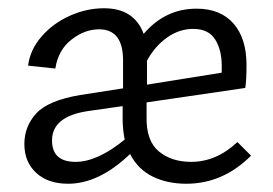

<svg xmlns="http://www.w3.org/2000/svg" viewBox="-20 -440 661 465"><path d="M588 -63Q520 5 431 5Q385 5 349.5 -12.5Q314 -30 295 -67Q220 5 145 5Q96 5 67.5 -21.5Q39 -48 39 -91Q39 -134 68 -165.5Q97 -197 175 -210L278 -226V-294Q278 -369 220 -369Q185 -369 153 -344Q121 -319 114 -274L48 -281Q53 -320 81 -352Q109 -384 149.5 -402Q190 -420 232 -420Q305 -420 328 -358Q380 -419 456 -419Q514 -419 545.5 -383Q577 -347 577 -283Q577 -245 574 -227L335 -192V-156Q334 -99 364.5 -73.5Q395 -48 443 -48Q504 -48 555 -96ZM336 -235 517 -264V-281Q517 -319 501 -344.5Q485 -370 448 -370Q414 -370 384.5 -349Q355 -328 336 -293ZM282 -102Q277 -127 277 -152V-183L193 -171Q106 -158 106 -100Q106 -48 163 -48Q216 -48 282 -102Z"/></svg>

Font: Ysabeau
Style: Regular
Weight: 400
Designer: Christian Thalmann (Catharsis Fonts)
Version: Version 0.003